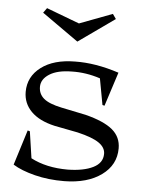

<svg xmlns="http://www.w3.org/2000/svg" viewBox="-49 -657 538 715"><g transform="rotate(5 220.5 -299.0)"><path d="M24.9 -25.9 65.9 -157.2 74.2 -154.8 88.9 -55.2Q146.5 -24.9 227.1 -24.9Q286.6 -25.9 321.8 -43.5Q356.9 -61 356.9 -95.2Q356.9 -118.7 332.5 -135.7Q308.1 -152.8 252 -166L164.1 -183.1Q106 -196.3 75.9 -226.8Q45.9 -257.3 45.9 -299.8Q45.9 -356.9 92.8 -392.3Q139.6 -427.7 219.2 -428.2Q295.9 -429.7 383.8 -400.9L342.8 -273.9L335 -275.9L316.9 -374Q263.2 -391.6 210 -390.1Q156.7 -389.6 127 -370.6Q97.2 -351.6 97.2 -323.2Q97.2 -296.4 117.2 -279.5Q137.2 -262.7 184.1 -252.9L275.9 -233.9Q345.2 -216.3 377.2 -189.5Q409.2 -162.6 409.2 -120.1Q409.2 -58.1 356.7 -20Q304.2 18.1 217.8 19Q158.7 19.5 107.4 6.6Q56.2 -6.3 24.9 -25.9ZM85 -599.1 98.1 -617.2 221.2 -570.8 344.2 -617.2 356.9 -599.1 221.2 -502.9Z"/></g></svg>

Font: Halibut
Style: Regular
Weight: 400
Designer: Matteo Maggi
Foundry: Collletttivo
Version: Version 3.080 | FøM Fix